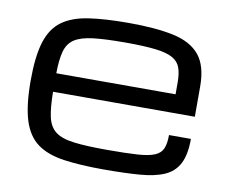

<svg xmlns="http://www.w3.org/2000/svg" viewBox="-68 -658 901 754"><g transform="rotate(10 382.5 -281.0)"><path d="M706.5 -167Q706.5 -104 687.7 -67.9Q668.9 -31.7 630.4 -15.1Q591.8 1.5 532 6.1Q472.2 10.7 389.6 10.7Q295.4 10.7 229.7 1.2Q164.1 -8.3 123.8 -37.8Q83.5 -67.4 65.2 -126.5Q46.9 -185.5 46.9 -284.2Q46.9 -379.9 64.7 -437.5Q82.5 -495.1 122.6 -524.4Q162.6 -553.7 227.8 -563.5Q293 -573.2 387.2 -573.2Q495.1 -573.2 565.9 -558.1Q636.7 -543 671.6 -500.5Q706.5 -458 706.5 -376V-255.4H141.1Q141.6 -192.9 149.9 -155.3Q158.2 -117.7 183.1 -98.6Q208 -79.6 257.6 -73.5Q307.1 -67.4 389.6 -67.4Q463.9 -67.4 509.5 -70.3Q555.2 -73.2 578.9 -83.3Q602.5 -93.3 610.8 -113.3Q619.1 -133.3 619.1 -167ZM387.2 -495.1Q307.6 -495.1 259 -489.3Q210.4 -483.4 185.1 -466.6Q159.7 -449.7 150.6 -416.5Q141.6 -383.3 141.1 -329.1H616.7V-376Q616.7 -411.1 608.6 -434.3Q600.6 -457.5 577.1 -470.9Q553.7 -484.4 508.1 -489.7Q462.4 -495.1 387.2 -495.1Z"/></g></svg>

Font: Michroma
Style: Regular
Weight: 400
Designer: Vernon Adams
Foundry: Vernon Adams
Version: Version 1.100; ttfautohint (v1.8.4.7-5d5b);gftools[0.9.29]